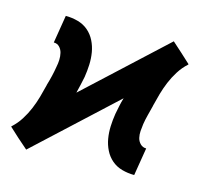

<svg xmlns="http://www.w3.org/2000/svg" viewBox="-95 -627 780 734"><g transform="rotate(15 295.0 -260.0)"><path d="M68 13 28 -22 -10 -57 -9 -59Q11 -77 25.5 -100Q40 -123 50 -147Q60 -171 67 -195.5Q74 -220 80 -245V-246Q86 -266 90.5 -285Q95 -304 98 -323Q101 -337 101.5 -351Q102 -365 99 -378Q96 -391 87 -400.5Q78 -410 64 -410L82 -520Q107 -520 130.5 -513.5Q154 -507 171.5 -492Q189 -477 199.5 -456Q210 -435 214 -411.5Q218 -388 217 -363Q216 -338 212 -313Q209 -297 205 -280.5Q201 -264 197 -247L506 -533L545 -498L583 -463L582 -461Q562 -443 547.5 -420Q533 -397 523 -373Q513 -349 506 -324.5Q499 -300 493 -275V-274Q488 -254 483 -235Q478 -216 475 -197Q473 -183 472 -169Q471 -155 474 -142Q477 -129 486.5 -119.5Q496 -110 510 -110L492 0Q467 0 443.5 -6.5Q420 -13 402.5 -28Q385 -43 374.5 -64Q364 -85 360 -108.5Q356 -132 357 -157Q358 -182 362 -207Q365 -223 368.5 -239.5Q372 -256 377 -273Z"/></g></svg>

Font: Iosevka Extrabold Extended
Style: Italic
Weight: 800
Width: 7
Italic angle: -9°
Monospace: yes
Designer: Belleve Invis
Foundry: Belleve Invis
Version: Version 32.5.0; ttfautohint (v1.8.4)